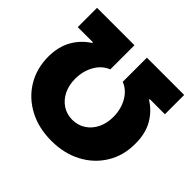

<svg xmlns="http://www.w3.org/2000/svg" viewBox="-177 -920 1120 1120"><g transform="rotate(45 383.5 -359.5)"><path d="M23.4 -325.2Q23.9 -408.2 57.6 -467.3Q91.3 -526.4 148.4 -562.5V-568.4H23.4V-727.5H332V-528.3Q283.2 -509.3 254.4 -459Q225.6 -408.7 225.6 -344.7Q225.6 -292 245.8 -251Q266.1 -210 301.5 -186.8Q336.9 -163.6 382.8 -163.1Q429.2 -163.6 464.8 -186.8Q500.5 -210 520.8 -251Q541 -292 541 -344.7Q541 -408.7 512.2 -459Q483.4 -509.3 434.6 -528.3V-727.5H742.2V-568.4H617.2V-562.5Q675.3 -526.4 709 -467.3Q742.7 -408.2 742.2 -325.2Q742.7 -227.5 696.5 -151.9Q650.4 -76.2 569.3 -33.2Q488.3 9.8 382.8 9.8Q277.8 9.8 196.8 -33.2Q115.7 -76.2 69.8 -151.9Q23.9 -227.5 23.4 -325.2Z"/></g></svg>

Font: Inter Tight Black
Style: Regular
Weight: 900
Designer: Rasmus Andersson
Foundry: rsms
Version: Version 3.004; ttfautohint (v1.8.4.7-5d5b)